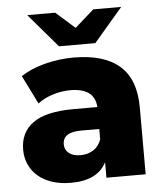

<svg xmlns="http://www.w3.org/2000/svg" viewBox="-54 -807 736 863"><g transform="rotate(-5 314.0 -375.0)"><path d="M569 -301V0H392V-70Q352 9 232 9Q184 9 146.5 -3.5Q109 -16 83 -38.5Q57 -61 43.5 -91.5Q30 -122 30 -158Q30 -236 88.5 -278Q147 -320 271 -320H379Q374 -406 264 -406Q225 -406 185 -393.5Q145 -381 117 -359L53 -488Q98 -518 162 -534.5Q226 -551 292 -551Q428 -551 498.5 -490Q569 -429 569 -301ZM379 -174V-221H297Q214 -221 214 -166Q214 -141 233 -126Q252 -111 285 -111Q318 -111 343 -127Q368 -143 379 -174ZM525 -759 395 -607H231L101 -759H227L313 -683L399 -759Z"/></g></svg>

Font: CMG Sans ExtraBold
Style: Regular
Weight: 800
Designer: Julieta Ulanovsky
Foundry: Julieta Ulanovsky
Version: Version 7.200